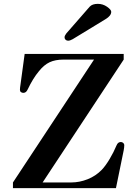

<svg xmlns="http://www.w3.org/2000/svg" viewBox="-20 -972 700 992"><path d="M313.5 -779.3Q313.5 -787.1 322.3 -798.8L443.4 -937.5Q457 -952.1 485.4 -952.1Q511.7 -952.1 533.2 -937Q554.7 -921.9 554.7 -911.1Q554.7 -890.6 525.4 -873L355.5 -769.5Q341.8 -761.7 332 -761.7Q324.2 -761.7 318.8 -766.6Q313.5 -771.5 313.5 -779.3ZM46.9 0V-29.3L465.8 -664.1H307.6Q265.6 -664.1 236.3 -650.4Q207 -636.7 180.7 -603.5Q150.4 -567.4 123 -509.8Q115.2 -492.2 100.6 -492.2Q93.8 -492.2 88.4 -496.1Q83 -500 83 -507.8Q83 -517.6 85.9 -535.2L107.4 -693.4H619.1V-664.1L200.2 -29.3H347.7Q390.6 -29.3 432.6 -45.9Q474.6 -62.5 505.9 -94.7Q525.4 -115.2 546.4 -150.4Q567.4 -185.5 582 -220.7Q588.9 -238.3 604.5 -238.3Q611.3 -238.3 616.7 -233.4Q622.1 -228.5 622.1 -222.7Q622.1 -210.9 619.1 -195.3L579.1 0Z"/></svg>

Font: Monomakh Unicode TT
Style: Medium
Weight: 500
Designer: Alexey Kryukov, Aleksandr Andreev
Version: Version 1.1